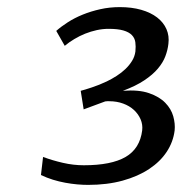

<svg xmlns="http://www.w3.org/2000/svg" viewBox="-20 -854 539 540"><path d="M101.1 -412.6Q127.4 -402.8 157 -396Q186.5 -389.2 215.8 -389.2Q293 -389.2 333.3 -412.6Q373.5 -436 379.9 -487.3Q381.8 -503.4 375.5 -518.3Q369.1 -533.2 356.7 -544.7Q344.2 -556.2 326.4 -562.7Q308.6 -569.3 287.1 -569.3Q284.2 -569.3 281.5 -569.3Q278.8 -569.3 275.9 -568.8L215.3 -546.4L207 -598.6Q218.8 -601.6 238.5 -608.2Q258.3 -614.7 280.3 -625Q294.4 -631.8 308.1 -640.6Q321.8 -649.4 332.8 -659.9Q343.8 -670.4 351.3 -682.6Q358.9 -694.8 360.8 -709Q362.3 -723.6 360.6 -735.4Q358.9 -747.1 350.8 -755.4Q342.8 -763.7 327.1 -768.3Q311.5 -772.9 285.2 -772.9Q269 -772.9 252.2 -769.3Q235.4 -765.6 219.5 -759.3Q203.6 -752.9 189 -744.1Q174.3 -735.4 162.1 -725.1L138.2 -767.1Q151.9 -779.3 170.9 -791.5Q189.9 -803.7 212.9 -813Q235.8 -822.3 262 -828.1Q288.1 -834 316.9 -834Q350.6 -834 377.2 -826.4Q403.8 -818.8 421.9 -804.9Q439.9 -791 448.2 -772Q456.5 -752.9 453.6 -730.5Q451.7 -713.4 445.1 -695.8Q438.5 -678.2 424.1 -661.1Q409.7 -644 386 -628.2Q362.3 -612.3 325.7 -598.6Q370.1 -602.1 399.2 -592Q428.2 -582 444.8 -564.9Q461.4 -547.9 467.3 -526.9Q473.1 -505.9 471.2 -487.3Q467.3 -455.1 449 -427.2Q430.7 -399.4 399.4 -378.7Q368.2 -357.9 324.7 -345.9Q281.2 -334 228 -334Q213.9 -334 197.3 -335.4Q180.7 -336.9 163.3 -340.1Q146 -343.3 128.7 -348.6Q111.3 -354 95.2 -361.8Z"/></svg>

Font: Merriweather
Style: Italic
Weight: 400
Italic angle: -7°
Designer: Eben Sorkin ( eben@eyebytes.com )
Foundry: Eben Sorkin ( eben@eyebytes.com )
Version: Version 1.005; ttfautohint (v0.97) -l 13 -r 13 -G 200 -x 24 